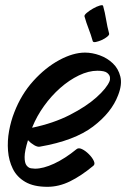

<svg xmlns="http://www.w3.org/2000/svg" viewBox="-20 -681 487 741"><path d="M340 -41Q293 -2 250 19Q207 40 163 40Q110 40 77.5 21Q45 2 29.5 -29.5Q14 -61 11 -99Q8 -137 15 -175.5Q22 -214 35 -247Q62 -317 108.5 -368.5Q155 -420 208.5 -449Q262 -478 308 -478Q336 -478 365 -467.5Q394 -457 415.5 -436.5Q437 -416 444.5 -385.5Q452 -355 436 -314Q411 -247 339 -192.5Q267 -138 134 -115Q125 -113 111.5 -121Q98 -129 88 -140Q75 -98 75 -75Q75 -52 82.5 -42.5Q90 -33 99.5 -31.5Q109 -30 115 -30Q147 -30 189 -49.5Q231 -69 275 -105Q283 -112 296.5 -105.5Q310 -99 323 -86Q336 -73 342 -60Q348 -47 340 -41ZM105 -191 104 -188Q186 -205 249.5 -237.5Q313 -270 352.5 -305.5Q392 -341 403 -368Q405 -372 404.5 -381.5Q404 -391 394 -399.5Q384 -408 356 -408Q322 -408 284.5 -390Q247 -372 212.5 -341.5Q178 -311 150 -272Q122 -233 105 -191ZM338 -522Q331 -547 322 -570Q313 -593 306 -618Q305 -623 315 -631.5Q325 -640 339 -648Q353 -656 365 -659.5Q377 -663 378 -658Q385 -633 389.5 -605.5Q394 -578 401 -552Q403 -547 394 -539.5Q385 -532 372.5 -526.5Q360 -521 350 -519Q340 -517 338 -522Z"/></svg>

Font: Story Script
Style: Regular
Weight: 400
Designer: Lana Roulhac, Ben Buysse
Version: Version 1.000; ttfautohint (v1.8.4.7-5d5b)